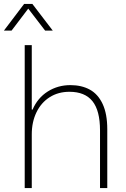

<svg xmlns="http://www.w3.org/2000/svg" viewBox="-41 -959 642 979"><path d="M85 -729H121V-400H125Q151 -460 202.5 -492.5Q254 -525 318 -525Q375 -525 417 -502Q459 -479 482.5 -428.5Q506 -378 506 -300V0H469V-294Q469 -395 430.5 -443Q392 -491 313 -491Q256 -491 212.5 -463.5Q169 -436 145 -386.5Q121 -337 121 -274V0H85ZM82 -939H124L228 -803H189L103 -915L18 -803H-21Z"/></svg>

Font: Mona Sans VF XLt
Style: Regular
Weight: 200
Designer: Deni Anggara
Foundry: GitHub
Version: Version 2.000;Glyphs 3.2.3 (3260)